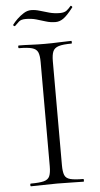

<svg xmlns="http://www.w3.org/2000/svg" viewBox="-55 -815 440 849"><g transform="rotate(-5 165.0 -390.0)"><path d="M192 -81Q192 -52 198 -37Q204 -22 223.5 -17Q243 -12 281 -12Q283 -12 283 -6Q283 0 281 0Q257 0 228 -1Q199 -2 164 -2Q131 -2 101.5 -1Q72 0 48 0Q45 0 45 -6Q45 -12 48 -12Q86 -12 105.5 -17Q125 -22 131.5 -37Q138 -52 138 -81V-544Q138 -573 131.5 -587.5Q125 -602 105.5 -607.5Q86 -613 48 -613Q45 -613 45 -619Q45 -625 48 -625Q72 -625 101.5 -623.5Q131 -622 164 -622Q199 -622 228.5 -623.5Q258 -625 281 -625Q283 -625 283 -619Q283 -613 281 -613Q243 -613 224 -607Q205 -601 198.5 -586Q192 -571 192 -542ZM242 -752Q262 -752 272.5 -760.5Q283 -769 291 -779Q293 -781 296.5 -777.5Q300 -774 298 -772Q271 -737 254 -725.5Q237 -714 220 -714Q197 -714 176.5 -720.5Q156 -727 135 -733Q114 -739 88 -739Q68 -739 58.5 -730.5Q49 -722 39 -712Q37 -711 33.5 -713.5Q30 -716 32 -719Q40 -730 53.5 -743Q67 -756 83 -766Q99 -776 116 -776Q134 -776 153.5 -770Q173 -764 195 -758Q217 -752 242 -752Z"/></g></svg>

Font: Cormorant Garamond Light Light
Style: Regular
Weight: 300
Version: Version 4.001